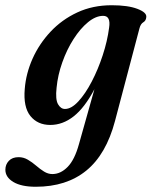

<svg xmlns="http://www.w3.org/2000/svg" viewBox="-82 -468 578 733"><path d="M357 -6Q323.5 121 247.8 183Q172 245 54.5 245Q-0.5 245 -31 226.8Q-61.5 208.5 -61.5 180Q-61.5 160 -48.2 146Q-35 132 -11 132Q8 132 24.5 141.8Q41 151.5 56 164.5Q71 177.5 86.2 187Q101.5 196.5 118 196.5Q149.5 196.5 176.2 169.2Q203 142 219.5 82L278.5 -127.5Q241 -56.5 199.2 -23.8Q157.5 9 110 9Q61.5 9 34 -25.2Q6.5 -59.5 12.5 -128.5Q17 -187 42.2 -243.8Q67.5 -300.5 110.8 -346.8Q154 -393 213 -420.5Q272 -448 344.5 -448Q406.5 -448 442.5 -434.2Q478.5 -420.5 476.5 -403Q475.5 -389 465.2 -383Q455 -377 450.5 -360ZM134 -133Q129 -88.5 139.5 -70.2Q150 -52 166 -52Q190.5 -52 217.2 -81Q244 -110 268.2 -156.5Q292.5 -203 310.2 -257.2Q328 -311.5 334.5 -362Q341.5 -407.5 312 -407.5Q283.5 -407.5 254 -383.2Q224.5 -359 198.8 -318.8Q173 -278.5 155.8 -229.8Q138.5 -181 134 -133Z"/></svg>

Font: Fraunces 144pt S050 SemiBold
Style: Italic
Weight: 600
Italic angle: -16°
Version: Version 1.000; ttfautohint (v1.8.3)